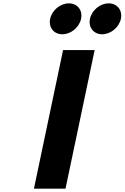

<svg xmlns="http://www.w3.org/2000/svg" viewBox="-20 -1123 742 1143"><path d="M389.9 -1103C338.9 -1103 289.3 -1062 278.6 -1011C267.9 -960 300.2 -919 351.2 -919C402.2 -919 451.9 -960 462.6 -1011C473.3 -1062 440.9 -1103 389.9 -1103ZM626.9 -1103C575.9 -1103 526.3 -1062 515.6 -1011C504.9 -960 537.2 -919 588.2 -919C639.2 -919 688.9 -960 699.6 -1011C710.3 -1062 677.9 -1103 626.9 -1103ZM543.5 -825H355.5L182 0H370Z"/></svg>

Font: Hussar
Style: BdOblTwo
Weight: 700
Foundry: Cannot Into Space Fonts
Version: Version 2.00